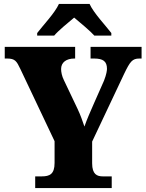

<svg xmlns="http://www.w3.org/2000/svg" viewBox="-20 -951 738 971"><path d="M168 -784V-771H254C273 -794 326 -838 355 -862C383 -839 440 -791 457 -771H543V-784C514 -822 453 -886 433 -931H278C258 -886 197 -822 168 -784ZM158 0H545V-59H500C471 -59 446 -69 446 -125V-235L608 -578C638 -640 649 -655 685 -655H696V-714H438V-655H456C501 -655 521 -641 521 -603C521 -596 519 -576 506 -543L456 -430C437 -387 419 -346 407 -311C396 -342 389 -365 372 -401L303 -546C293 -566 289 -587 289 -602C289 -636 316 -655 356 -655H360V-714H4V-655H16C56 -655 64 -642 83 -602L256 -237V-127C256 -70 231 -59 191 -59H158Z"/></svg>

Font: Noto Serif Georgian SemiCondensed Black
Style: Regular
Weight: 900
Width: 4
Designer: Monotype Design Team, Akaki Razmadze
Foundry: Google LLC
Version: Version 2.003